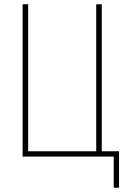

<svg xmlns="http://www.w3.org/2000/svg" viewBox="-20 -734 589 900"><path d="M513 146H538V-25H457V-714H431V-25H112V-714H86V0H513Z"/></svg>

Font: Noto Sans Condensed Thin
Style: Regular
Weight: 100
Width: 3
Designer: Monotype Design Team
Foundry: Monotype Imaging Inc.
Version: Version 2.013